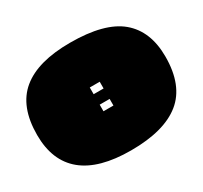

<svg xmlns="http://www.w3.org/2000/svg" viewBox="-166 -1024 1360 1287"><g transform="rotate(-30 514.0 -380.0)"><path d="M505 35Q258 35 134 -67Q10 -169 10 -369Q10 -589 135 -692Q260 -795 510 -795Q776 -795 897 -693.5Q1018 -592 1018 -395Q1018 -172 890 -68.5Q762 35 505 35ZM475 -417H552V-469H475ZM475 -285H552V-336H475Z"/></g></svg>

Font: Oi
Style: Regular
Weight: 400
Designer: Kostas Bartsokas, Mohamad Dakak
Foundry: Foundry5
Version: Version 4.000